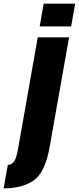

<svg xmlns="http://www.w3.org/2000/svg" viewBox="-137 -805 433 1055"><path d="M-117 230 -94 101Q-75 101 -61.2 84.5Q-47.5 68 -38 14L70.5 -600H242.5L136.5 -1Q111.5 143 48.2 186.5Q-15 230 -117 230ZM103 -785H276L254 -660H81Z"/></svg>

Font: Anybody UltraCondensed Black
Style: Italic
Weight: 900
Width: 1
Italic angle: -10°
Designer: Tyler Finck
Foundry: Etcetera Type Company
Version: Version 1.010; ttfautohint (v1.8.3) -l 8 -r 50 -G 200 -x 14 